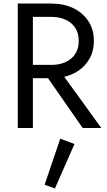

<svg xmlns="http://www.w3.org/2000/svg" viewBox="-20 -720 600 1080"><path d="M205 -345 445 0H550L300 -345ZM80 -700V0H165V-700ZM127 -625H270Q315 -625 349.5 -609Q384 -593 403.5 -563Q423 -533 423 -490Q423 -447 403.5 -417Q384 -387 349.5 -371Q315 -355 270 -355H127V-280H270Q338 -280 391.5 -305.5Q445 -331 476.5 -378.5Q508 -426 508 -490Q508 -555 476.5 -602Q445 -649 391.5 -674.5Q338 -700 270 -700H127ZM319 60 231 319 289 340 399 90Z"/></svg>

Font: Glinicke Jost Regular
Style: Regular
Weight: 400
Version: Version 3.710